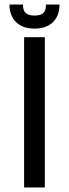

<svg xmlns="http://www.w3.org/2000/svg" viewBox="-20 -832 306 852"><path d="M133 -705C203 -705 244 -745 244 -812H184C184 -777 170 -763 133 -763C97 -763 82 -777 82 -812H22C22 -745 64 -705 133 -705ZM179 0H87V-667H179V0Z"/></svg>

Font: Maven Pro
Style: Medium
Weight: 500
Designer: Joe Prince
Foundry: Joe Prince
Version: Version 1.003